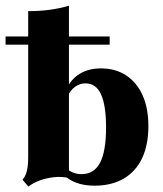

<svg xmlns="http://www.w3.org/2000/svg" viewBox="-23 -651 582 684"><path d="M336.3 -407.3Q388.7 -407.3 426.6 -382.3Q464.5 -357.3 485.1 -311.3Q505.6 -265.3 505.6 -201.6Q505.6 -134.7 483.1 -87.1Q460.5 -39.5 417.3 -14.5Q374.2 10.5 313.7 10.5Q276.6 10.5 248.8 0Q221 -10.5 204.8 -27.4L209.7 -54.8Q219.4 -44.4 234.3 -37.5Q249.2 -30.6 266.9 -30.6Q312.1 -30.6 333.5 -71.4Q354.8 -112.1 354.8 -196.8Q354.8 -275 337.1 -314.5Q319.4 -354 281.5 -354Q261.3 -354 244 -341.5Q226.6 -329 215.3 -302.4L212.1 -329.8Q228.2 -367.7 260.1 -387.5Q291.9 -407.3 336.3 -407.3ZM222.6 -16.9Q197.6 -22.6 170.2 -19.8Q142.7 -16.9 118.5 -8.1Q94.4 0.8 78.2 13.7L57.3 -10.5Q65.3 -20.2 69.4 -31Q73.4 -41.9 75.4 -56Q77.4 -70.2 77.4 -90.3V-209.7H222.6V0ZM77.4 -209.7V-611.3Q118.5 -611.3 154 -616.1Q189.5 -621 222.6 -630.6V-209.7ZM-3.2 -491.9V-521H367.7V-491.9Z"/></svg>

Font: Playfair 5pt SemiExpanded Light Black
Style: Regular
Weight: 900
Version: Version 2.203